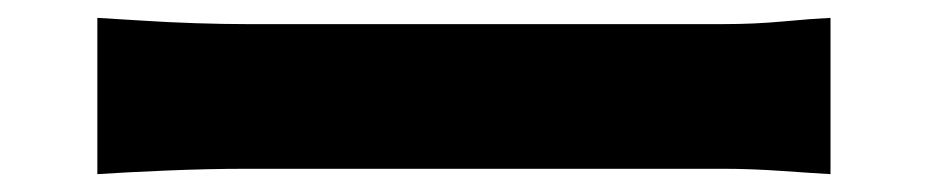

<svg xmlns="http://www.w3.org/2000/svg" viewBox="-20 -492 1040 215"><path d="M89 -472Q108 -471 138 -469Q168 -467 199.5 -466Q231 -465 256 -465Q284 -465 321.5 -465Q359 -465 402.5 -465Q446 -465 491.5 -465Q537 -465 581.5 -465Q626 -465 666 -465Q706 -465 738 -465Q770 -465 790 -465Q825 -465 857 -468Q889 -471 910 -472V-297Q892 -298 856.5 -300.5Q821 -303 790 -303Q770 -303 737.5 -303Q705 -303 665 -303Q625 -303 580.5 -303Q536 -303 490.5 -303Q445 -303 402 -303Q359 -303 321 -303Q283 -303 256 -303Q213 -303 166 -301Q119 -299 89 -297Z"/></svg>

Font: Noto Sans TC ExtraBold
Style: Regular
Weight: 800
Designer: Ryoko NISHIZUKA  (kana, bopomofo & ideographs); Paul D. Hunt (Latin, Greek & Cyrillic); Sandoll Communications , Soo-you
Foundry: Adobe
Version: Version 2.004-H2;hotconv 1.0.118;makeotfexe 2.5.65603